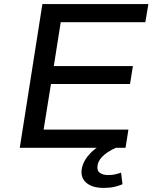

<svg xmlns="http://www.w3.org/2000/svg" viewBox="-20 -725 758 942"><path d="M77 0 188 -705H708L693 -616H278L244 -401H632L618 -313H230L194 -89H610L596 0ZM489 197Q432 197 402.5 171Q373 145 382 99Q391 59 426.5 23.5Q462 -12 521 -36L549 0Q530 8 510.5 20.5Q491 33 477 49Q463 65 459 84Q454 111 469.5 122.5Q485 134 511 134Q527 134 542 131Q557 128 574 122L581 179Q562 187 540 192Q518 197 489 197Z"/></svg>

Font: Nunito Sans 7pt SemiExpanded Medium
Style: Italic
Weight: 500
Width: 6
Italic angle: -9°
Designer: Vernon Adams
Foundry: Vernon Adams
Version: Version 3.101;gftools[0.9.27]